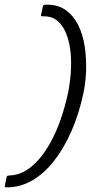

<svg xmlns="http://www.w3.org/2000/svg" viewBox="-20 -721 409 824"><path d="M1 76 8 40Q9 36 11.5 34Q14 32 22 32Q55 31 86.5 13.5Q118 -4 146 -36Q174 -68 198 -112Q222 -156 240.5 -209Q259 -262 272 -322Q280 -361 283.5 -406.5Q287 -452 283 -495Q279 -538 265.5 -573.5Q252 -609 228.5 -630Q205 -651 169 -651Q162 -651 158.5 -651.5Q155 -652 156 -656L164 -694Q165 -698 168 -699.5Q171 -701 181 -701Q230 -701 263 -677Q296 -653 316 -612.5Q336 -572 343.5 -522Q351 -472 349.5 -420Q348 -368 338 -321Q319 -232 286.5 -158Q254 -84 211.5 -30Q169 24 119 53Q69 82 15 83Q4 83 1.5 82Q-1 81 1 76Z"/></svg>

Font: Glory
Style: Italic
Weight: 400
Italic angle: -12°
Designer: Robert Leuschke
Foundry: Robert Leuschke
Version: Version 1.011